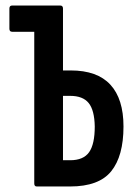

<svg xmlns="http://www.w3.org/2000/svg" viewBox="-20 -675 489 695"><path d="M113 0Q104 0 104 -11V-560H24Q14 -560 14 -571V-644Q14 -655 24 -655H198Q208 -655 208 -644V-420H236Q332 -420 379.5 -368.5Q427 -317 427 -217Q427 -110 382.5 -55Q338 0 234 0ZM208 -95H234Q282 -95 302.5 -124Q323 -153 323 -217Q322 -276 301 -302Q280 -328 234 -328H208Z"/></svg>

Font: Sofia Sans Extra Condensed
Style: Bold
Weight: 700
Designer: Botio Nikoltchev, Ani Petrova
Foundry: lettersoup
Version: Version 4.101